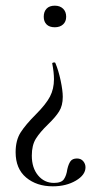

<svg xmlns="http://www.w3.org/2000/svg" viewBox="-20 -381 367 676"><path d="M213 -322Q213 -305 202 -295Q191 -285 173 -285Q154 -285 144 -295Q134 -305 134 -322Q134 -340 144 -350.5Q154 -361 173 -361Q191 -361 202 -350.5Q213 -340 213 -322ZM217 215Q221 197 228 187Q235 177 251 177Q265 177 273 186.5Q281 196 281 208Q281 235 247 255Q213 275 166 275Q109 275 72 244Q35 213 35 155Q35 113 52.5 85.5Q70 58 106 22Q142 -14 156 -41Q170 -68 170 -102Q170 -126 164 -157Q163 -160 168.5 -161Q174 -162 175 -159Q186 -133 193.5 -97.5Q201 -62 201 -40Q201 -9 188 11.5Q175 32 149 57Q121 84 106.5 107Q92 130 92 167Q92 210 114 236.5Q136 263 170 263Q196 263 205 250Q214 237 217 215Z"/></svg>

Font: Cormorant Garamond Light
Style: Regular
Weight: 300
Designer: Christian Thalmann (Catharsis Fonts)
Version: Version 3.000